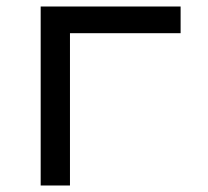

<svg xmlns="http://www.w3.org/2000/svg" viewBox="-20 -570 640 590"><path d="M535 -550V-468H195V0H105V-550Z"/></svg>

Font: JetBrainsMono NF
Style: Regular
Weight: 400
Monospace: yes
Designer: Philipp Nurullin, Konstantin Bulenkov
Foundry: JetBrains
Version: Version 1.0.2; ttfautohint (v1.8.3)